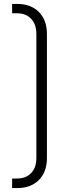

<svg xmlns="http://www.w3.org/2000/svg" viewBox="-20 -755 346 982"><path d="M42 158H67Q113 158 139.5 130Q166 102 166 53V-581Q166 -630 139.5 -658.5Q113 -687 67 -687H42V-735H67Q138 -735 179 -693.5Q220 -652 220 -581V53Q220 124 179 165.5Q138 207 67 207H42Z"/></svg>

Font: Bai Jamjuree Light
Style: Regular
Weight: 300
Designer: Katatrad Aksorn Co.,Ltd.
Foundry: Cadson Demak Co.,Ltd.
Version: Version 1.000; ttfautohint (v1.6)